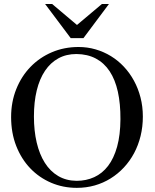

<svg xmlns="http://www.w3.org/2000/svg" viewBox="-20 -909 763 945"><path d="M683.1 -335Q683.1 -285.2 671.9 -239.5Q660.6 -193.8 639.9 -155Q619.1 -116.2 589.8 -84.7Q560.5 -53.2 524.4 -30.8Q488.3 -8.3 446.3 3.7Q404.3 15.6 357.9 15.6Q290.5 15.6 231.7 -9.5Q172.9 -34.7 128.9 -80.6Q85 -126.5 59.8 -190.7Q34.7 -254.9 34.7 -333Q34.7 -407.2 60.1 -470.5Q85.4 -533.7 130.1 -579.8Q174.8 -626 235.4 -651.9Q295.9 -677.7 366.7 -677.7Q410.2 -677.7 450.4 -666Q490.7 -654.3 525.9 -632.8Q561 -611.3 589.8 -580.6Q618.7 -549.8 639.4 -511.7Q660.2 -473.6 671.6 -429.2Q683.1 -384.8 683.1 -335ZM572.8 -322.3Q573.2 -397.9 560.1 -457.5Q546.9 -517.1 519.8 -558.1Q492.7 -599.1 451.9 -620.8Q411.1 -642.6 356 -643.1Q306.2 -643.1 267.3 -621.8Q228.5 -600.6 201.7 -560.8Q174.8 -521 160.9 -464.1Q147 -407.2 147 -335.9Q147 -265.6 160.6 -207.5Q174.3 -149.4 200.7 -107.7Q227.1 -65.9 266.4 -42.7Q305.7 -19.5 356.9 -19Q404.3 -19 443.8 -37.1Q483.4 -55.2 512 -92.5Q540.5 -129.9 556.4 -187Q572.3 -244.1 572.8 -322.3ZM390.6 -721.2H328.1L202.1 -889.2H236.8L358.9 -786.1L481.4 -889.2H516.1Z"/></svg>

Font: Doulos SIL Am
Style: Regular
Weight: 400
Designer: Walt Agee, Victor Gaultney, Peter Martin, Debbi Hosken, Becca Hirsbrunner
Foundry: SIL International
Version: Version 5.000